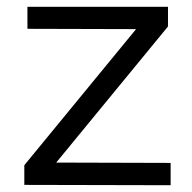

<svg xmlns="http://www.w3.org/2000/svg" viewBox="-20 -546 567 567"><path d="M61 -525.9H476.1V-467.8L146 -65.9L483.9 -64.9V1L51.8 0V-58.1L381.8 -460L61 -460.9Z"/></svg>

Font: Argentum Sans Light
Style: Regular
Weight: 300
Designer: Julieta Ulanovsky (Modified by Cristiano Sobral)
Foundry: Julieta Ulanovsky
Version: Version 1.000; ttfautohint (v1.5.65-e2d9)